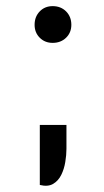

<svg xmlns="http://www.w3.org/2000/svg" viewBox="-20 -506 339 627"><path d="M110 98V-98H197V-20Q197 0 193.2 23Q189.5 46 180 65.2Q170.5 84.5 153.5 94.5Q136.5 104.5 110 98ZM152 -366Q126.5 -366 109.8 -382.8Q93 -399.5 93 -425Q93 -451.5 109.8 -468.8Q126.5 -486 152 -486Q178.5 -486 195.8 -468.8Q213 -451.5 213 -425Q213 -399.5 195.8 -382.8Q178.5 -366 152 -366Z"/></svg>

Font: Expletus Sans
Style: Regular
Weight: 400
Designer: Jasper de Waard
Foundry: Designtown
Version: Version 7.500